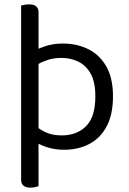

<svg xmlns="http://www.w3.org/2000/svg" viewBox="-20 -675 593 882"><path d="M77 -52H157V-619Q157 -636 146.5 -645.5Q136 -655 114 -655Q103 -655 92.5 -653Q82 -651 77 -649ZM274 13Q340 13 391 -14Q442 -41 470.5 -95.5Q499 -150 499 -232Q499 -317 468 -370.5Q437 -424 385 -449.5Q333 -475 269 -475Q222 -475 184 -461.5Q146 -448 126 -435L153 -379Q173 -391 200 -400Q227 -409 263 -409Q304 -409 339.5 -392Q375 -375 396.5 -336.5Q418 -298 418 -232Q418 -138 375.5 -95.5Q333 -53 263 -53Q220 -53 189.5 -67.5Q159 -82 139 -101V-27Q156 -12 193.5 0.5Q231 13 274 13ZM157 -75 77 -77V150Q77 169 88 178Q99 187 120 187Q132 187 142 184.5Q152 182 157 180Z"/></svg>

Font: Baloo Bhaijaan 2
Style: Regular
Weight: 400
Designer: Sanskriti Dholi, Noopur Datye and Ek Type
Foundry: Ek Type
Version: Version 1.701